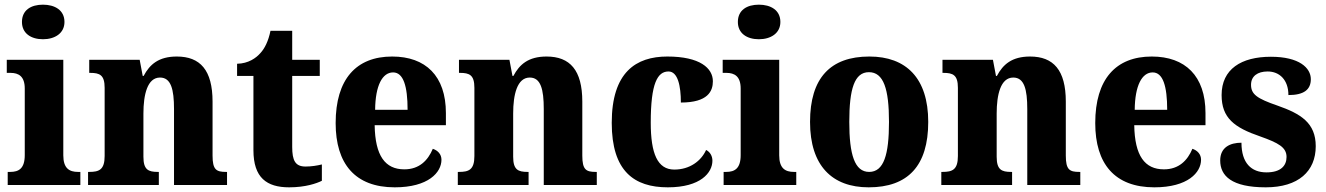

<svg xmlns="http://www.w3.org/2000/svg" viewBox="-20 -792 5678 822"><path d="M164 -624C214 -624 256 -649 256 -698C256 -749 214 -772 164 -772C113 -772 74 -749 74 -698C74 -649 113 -624 164 -624ZM13 0H324V-56H314C277 -56 251 -71 251 -127V-536H9V-480H25C60 -480 86 -465 86 -413V-128C86 -71 61 -56 24 -56H13Z M357 0H660V-56H656C615 -56 594 -65 594 -121V-306C594 -387 611 -460 665 -460C712 -460 725 -410 725 -325V0H952V-56H948C906 -56 890 -65 890 -126V-357C890 -492 837 -550 737 -550C659 -550 621 -516 595 -467H591L578 -536H362V-480H366C407 -480 428 -471 428 -416V-124C428 -65 404 -56 362 -56H357Z M1218 10C1288 10 1336 -7 1358 -18V-88C1338 -83 1313 -79 1288 -79C1244 -79 1231 -105 1231 -163V-467H1349V-536H1231V-660H1138C1129 -616 1113 -584 1095 -565C1077 -544 1044 -520 995 -519V-467H1065V-149C1065 -31 1122 10 1218 10Z M1670 10C1814 10 1870 -54 1870 -108C1870 -132 1854 -148 1833 -155C1812 -105 1775 -67 1711 -67C1629 -67 1586 -125 1584 -256H1889V-308C1889 -467 1802 -550 1659 -550C1505 -550 1417 -453 1417 -265C1417 -91 1500 10 1670 10ZM1725 -322H1586C1587 -426 1617 -482 1663 -482C1707 -482 1725 -423 1725 -322Z M1940 0H2243V-56H2239C2198 -56 2177 -65 2177 -121V-306C2177 -387 2194 -460 2248 -460C2295 -460 2308 -410 2308 -325V0H2535V-56H2531C2489 -56 2473 -65 2473 -126V-357C2473 -492 2420 -550 2320 -550C2242 -550 2204 -516 2178 -467H2174L2161 -536H1945V-480H1949C1990 -480 2011 -471 2011 -416V-124C2011 -65 1987 -56 1945 -56H1940Z M2839 10C2980 10 3030 -53 3030 -104C3030 -123 3021 -141 3003 -150C2982 -103 2933 -66 2867 -66C2795 -66 2766 -134 2766 -267C2766 -436 2795 -486 2842 -486C2882 -486 2895 -424 2895 -353C3011 -353 3032 -402 3032 -444C3032 -500 2977 -550 2837 -550C2703 -550 2599 -483 2599 -266C2599 -59 2695 10 2839 10Z M3229 -624C3279 -624 3321 -649 3321 -698C3321 -749 3279 -772 3229 -772C3178 -772 3139 -749 3139 -698C3139 -649 3178 -624 3229 -624ZM3078 0H3389V-56H3379C3342 -56 3316 -71 3316 -127V-536H3074V-480H3090C3125 -480 3151 -465 3151 -413V-128C3151 -71 3126 -56 3089 -56H3078Z M3699 10C3867 10 3954 -82 3954 -270C3954 -458 3859 -550 3702 -550C3535 -550 3448 -458 3448 -270C3448 -82 3543 10 3699 10ZM3701 -56C3639 -56 3616 -130 3616 -270C3616 -411 3638 -483 3700 -483C3763 -483 3786 -411 3786 -270C3786 -130 3764 -56 3701 -56Z M4010 0H4313V-56H4309C4268 -56 4247 -65 4247 -121V-306C4247 -387 4264 -460 4318 -460C4365 -460 4378 -410 4378 -325V0H4605V-56H4601C4559 -56 4543 -65 4543 -126V-357C4543 -492 4490 -550 4390 -550C4312 -550 4274 -516 4248 -467H4244L4231 -536H4015V-480H4019C4060 -480 4081 -471 4081 -416V-124C4081 -65 4057 -56 4015 -56H4010Z M4922 10C5066 10 5122 -54 5122 -108C5122 -132 5106 -148 5085 -155C5064 -105 5027 -67 4963 -67C4881 -67 4838 -125 4836 -256H5141V-308C5141 -467 5054 -550 4911 -550C4757 -550 4669 -453 4669 -265C4669 -91 4752 10 4922 10ZM4977 -322H4838C4839 -426 4869 -482 4915 -482C4959 -482 4977 -423 4977 -322Z M5399 10C5539 10 5613 -59 5613 -166C5613 -266 5549 -305 5449 -340C5362 -370 5336 -388 5336 -429C5336 -466 5364 -486 5407 -486C5458 -486 5496 -450 5496 -385C5562 -385 5592 -408 5592 -453C5592 -501 5543 -549 5421 -549C5294 -549 5210 -496 5210 -385C5210 -287 5264 -246 5375 -208C5454 -180 5488 -161 5488 -120C5488 -83 5464 -54 5402 -54C5337 -54 5295 -94 5295 -181C5246 -181 5204 -161 5204 -105C5204 -39 5253 10 5399 10Z"/></svg>

Font: Noto Serif Lao SemiCondensed ExtraBold
Style: Regular
Weight: 800
Width: 4
Designer: Monotype Design Team
Foundry: Monotype Imaging Inc.
Version: Version 2.003